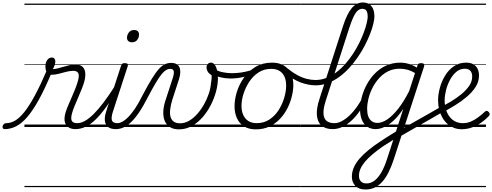

<svg xmlns="http://www.w3.org/2000/svg" viewBox="-197 -1024 3968 1548"><path d="M-159 17Q-170 17 -174 9.5Q-178 2 -176 -7Q-174 -16 -166 -23.5Q-158 -31 -146 -31Q-111 -31 -75.5 -51.5Q-40 -72 -1 -120.5Q38 -169 83.5 -253Q129 -337 183 -463L219 -438Q164 -306 115 -218Q66 -130 21 -78.5Q-24 -27 -68.5 -5Q-113 17 -159 17ZM411 17Q383 17 363.5 7Q344 -3 333.5 -21.5Q323 -40 323 -65.5Q323 -91 333 -122Q340 -144 353 -174.5Q366 -205 381 -239.5Q396 -274 410 -308.5Q424 -343 432 -374Q444 -419 433 -436Q422 -453 394 -453Q368 -453 337 -445Q306 -437 275.5 -429Q245 -421 218 -421Q203 -421 191.5 -429Q180 -437 174.5 -452.5Q169 -468 169 -490Q169 -508 175 -524Q181 -540 193 -550Q205 -560 221 -560Q235 -560 242 -551Q249 -542 249 -528Q249 -517 244 -500.5Q239 -484 229 -467Q247 -467 268.5 -472.5Q290 -478 314.5 -485.5Q339 -493 364 -498.5Q389 -504 412 -504Q443 -504 463 -490Q483 -476 489 -446Q495 -416 483 -367Q475 -339 461 -304.5Q447 -270 432 -235Q417 -200 404 -169Q391 -138 385 -115Q372 -72 381 -51.5Q390 -31 425 -31Q435 -31 439 -23.5Q443 -16 441 -7Q439 2 431.5 9.5Q424 17 411 17ZM0 475H568V485H0ZM0 -20H568V0H0ZM0 -505H568V-500H0ZM0 -995H568V-985H0Z M410 17Q399 17 394.5 9.5Q390 2 391.5 -7Q393 -16 401.5 -23.5Q410 -31 425 -31Q455 -31 487.5 -49Q520 -67 557.5 -104Q595 -141 637.5 -197Q680 -253 729 -330Q736 -341 745 -339.5Q754 -338 759 -330Q764 -322 758 -312Q705 -225 659.5 -162Q614 -99 573 -59.5Q532 -20 492 -1.5Q452 17 410 17ZM567 475V485ZM567 -20V0ZM567 -505V-500ZM567 -995V-985Z M736 17Q706 17 686 7Q666 -3 656.5 -22.5Q647 -42 648 -69.5Q649 -97 661 -132L779 -494Q783 -506 789 -510.5Q795 -515 809 -515Q825 -515 831 -509Q837 -503 833 -491L715 -129Q698 -78 705 -54.5Q712 -31 750 -31Q761 -31 765 -23.5Q769 -16 767.5 -7Q766 2 758 9.5Q750 17 736 17ZM867 -683Q850 -683 838.5 -692Q827 -701 827 -719Q827 -743 842 -762.5Q857 -782 884 -782Q902 -782 913 -773Q924 -764 924 -745Q924 -722 909.5 -702.5Q895 -683 867 -683ZM568 475H893V485H568ZM568 -20H893V0H568ZM568 -505H893V-500H568ZM568 -995H893V-985H568Z M737 17Q726 17 722.5 9.5Q719 2 721.5 -7Q724 -16 731.5 -23.5Q739 -31 751 -31Q768 -31 789.5 -42.5Q811 -54 836.5 -79.5Q862 -105 891.5 -148.5Q921 -192 953 -257Q996 -339 1028 -390.5Q1060 -442 1085.5 -469.5Q1111 -497 1134.5 -507Q1158 -517 1184 -517Q1194 -517 1196.5 -509.5Q1199 -502 1196.5 -493Q1194 -484 1188 -476.5Q1182 -469 1175 -469Q1159 -469 1142.5 -459.5Q1126 -450 1106.5 -426.5Q1087 -403 1061 -359.5Q1035 -316 999 -248Q959 -169 924 -117.5Q889 -66 857.5 -37Q826 -8 796.5 4.5Q767 17 737 17ZM893 475H993V485H893ZM893 -20H993V0H893ZM893 -505H993V-500H893ZM893 -995H993V-985H893Z M1245 19Q1203 19 1174.5 1.5Q1146 -16 1132 -47.5Q1118 -79 1119.5 -122.5Q1121 -166 1138 -217L1196 -395Q1208 -433 1203.5 -451Q1199 -469 1175 -469Q1164 -469 1159 -476.5Q1154 -484 1155.5 -493Q1157 -502 1164 -509.5Q1171 -517 1184 -517Q1208 -517 1225 -508Q1242 -499 1249.5 -482Q1257 -465 1256.5 -440.5Q1256 -416 1246 -385L1192 -219Q1180 -179 1175.5 -145Q1171 -111 1177 -85.5Q1183 -60 1202 -45Q1221 -30 1255 -30Q1293 -30 1328 -50.5Q1363 -71 1393.5 -105.5Q1424 -140 1448 -182.5Q1472 -225 1486.5 -269Q1501 -313 1504 -353Q1507 -369 1508.5 -384.5Q1510 -400 1509 -417Q1487 -431 1477.5 -447Q1468 -463 1468 -481Q1468 -497 1478 -508Q1488 -519 1504 -519Q1517 -519 1527.5 -509.5Q1538 -500 1545 -483Q1552 -466 1556 -443Q1560 -420 1560 -392Q1560 -343 1545 -287Q1530 -231 1502.5 -177Q1475 -123 1436 -78.5Q1397 -34 1349 -7.5Q1301 19 1245 19ZM993 475H1622V485H993ZM993 -20H1622V0H993ZM993 -505H1622V-500H993ZM993 -995H1622V-985H993Z M1662 -391Q1622 -391 1583.5 -400Q1545 -409 1510 -430Q1505 -434 1505 -442Q1505 -450 1509 -458Q1513 -466 1519.5 -469.5Q1526 -473 1533 -468Q1559 -450 1596.5 -442Q1634 -434 1673 -434Q1708 -434 1744.5 -439Q1781 -444 1814.5 -454Q1848 -464 1876 -480Q1886 -485 1891 -479Q1896 -473 1895 -464Q1894 -455 1885 -450Q1831 -420 1775 -405.5Q1719 -391 1662 -391ZM1622 475V485ZM1622 -20V0ZM1622 -505V-500ZM1622 -995V-985Z M1866 19Q1810 19 1771.5 -4.5Q1733 -28 1713.5 -70.5Q1694 -113 1694 -168Q1694 -223 1713 -284Q1732 -345 1770 -398.5Q1808 -452 1864.5 -485.5Q1921 -519 1997 -519Q2052 -519 2090 -496.5Q2128 -474 2148 -433.5Q2168 -393 2168 -339Q2168 -298 2156.5 -249.5Q2145 -201 2121.5 -153.5Q2098 -106 2061.5 -67Q2025 -28 1976.5 -4.5Q1928 19 1866 19ZM1872 -31Q1931 -31 1976 -61Q2021 -91 2050.5 -138Q2080 -185 2095 -237Q2110 -289 2110 -334Q2110 -376 2096.5 -406Q2083 -436 2056 -452.5Q2029 -469 1990 -469Q1932 -469 1887.5 -440Q1843 -411 1812.5 -364.5Q1782 -318 1766 -266.5Q1750 -215 1750 -171Q1750 -128 1764.5 -96.5Q1779 -65 1806 -48Q1833 -31 1872 -31ZM1622 475H2223V485H1622ZM1622 -20H2223V0H1622ZM1622 -505H2223V-500H1622ZM1622 -995H2223V-985H1622Z M2348 -336Q2291 -336 2227.5 -359Q2164 -382 2099 -439Q2091 -446 2090.5 -454Q2090 -462 2095.5 -467.5Q2101 -473 2108.5 -474.5Q2116 -476 2123 -471Q2162 -439 2200 -418.5Q2238 -398 2275 -388.5Q2312 -379 2346 -379Q2392 -379 2434 -395.5Q2476 -412 2514.5 -441Q2553 -470 2586.5 -508Q2620 -546 2648 -588.5Q2676 -631 2698 -675Q2720 -719 2735.5 -760.5Q2751 -802 2759.5 -837Q2768 -872 2768 -896Q2768 -907 2776 -913Q2784 -919 2795 -919Q2806 -919 2814 -913Q2822 -907 2822 -896Q2822 -870 2813 -832Q2804 -794 2786.5 -749.5Q2769 -705 2744.5 -657.5Q2720 -610 2688 -563.5Q2656 -517 2618.5 -476Q2581 -435 2537.5 -403.5Q2494 -372 2446.5 -354Q2399 -336 2348 -336ZM2224 475H2249V485H2224ZM2224 -20H2249V0H2224ZM2224 -505H2249V-500H2224ZM2224 -995H2249V-985H2224Z M2484 17Q2429 17 2396 -11Q2363 -39 2358 -94Q2353 -149 2379 -227L2569 -815Q2601 -914 2639.5 -959Q2678 -1004 2729 -1004Q2759 -1004 2779.5 -990.5Q2800 -977 2810.5 -953Q2821 -929 2821 -897Q2821 -885 2813 -878.5Q2805 -872 2794 -872Q2783 -872 2775 -878.5Q2767 -885 2767 -897Q2767 -915 2762.5 -927.5Q2758 -940 2748.5 -946.5Q2739 -953 2724 -953Q2704 -953 2687 -938Q2670 -923 2653.5 -889Q2637 -855 2619 -799L2430 -214Q2409 -149 2411 -109Q2413 -69 2435.5 -50Q2458 -31 2499 -31Q2509 -31 2513.5 -23.5Q2518 -16 2516 -7Q2514 2 2505.5 9.5Q2497 17 2484 17ZM2248 475H2642V485H2248ZM2248 -20H2642V0H2248ZM2248 -505H2642V-500H2248ZM2248 -995H2642V-985H2248Z M2485 17Q2474 17 2469.5 9.5Q2465 2 2466.5 -7Q2468 -16 2476.5 -23.5Q2485 -31 2500 -31Q2528 -31 2559 -47.5Q2590 -64 2621 -93Q2652 -122 2680 -161.5Q2708 -201 2731 -247Q2736 -257 2745 -256.5Q2754 -256 2760.5 -249.5Q2767 -243 2762 -233Q2737 -179 2706 -133Q2675 -87 2639 -53.5Q2603 -20 2564.5 -1.5Q2526 17 2485 17ZM2642 475V485ZM2642 -20V0ZM2642 -505V-500ZM2642 -995V-985Z M2750 504Q2697 504 2668.5 475Q2640 446 2640 400Q2640 362 2656 325.5Q2672 289 2702.5 254Q2733 219 2775.5 184.5Q2818 150 2870 116Q2891 102 2912 88.5Q2933 75 2954 62Q2975 49 2995 37L3055 -148Q3016 -88 2976 -51.5Q2936 -15 2899.5 1Q2863 17 2832 17Q2793 17 2764.5 -2Q2736 -21 2721 -57Q2706 -93 2706 -141Q2706 -186 2719 -237.5Q2732 -289 2758 -338.5Q2784 -388 2823 -429Q2862 -470 2914.5 -494.5Q2967 -519 3032 -519Q3053 -519 3076 -514.5Q3099 -510 3121.5 -501Q3144 -492 3163 -479L3169 -496Q3172 -507 3178.5 -511Q3185 -515 3198 -515Q3216 -515 3221 -507.5Q3226 -500 3222 -488L2978 260Q2959 318 2936.5 363.5Q2914 409 2886 440.5Q2858 472 2824.5 488Q2791 504 2750 504ZM2758 455Q2793 455 2823.5 431.5Q2854 408 2879.5 362.5Q2905 317 2925 254L2974 103Q2960 112 2946 121Q2932 130 2917.5 139Q2903 148 2889 157Q2843 189 2807 219.5Q2771 250 2746.5 279Q2722 308 2709.5 336.5Q2697 365 2697 394Q2697 412 2703.5 425.5Q2710 439 2723.5 447Q2737 455 2758 455ZM2846 -33Q2883 -33 2925 -61Q2967 -89 3012.5 -146Q3058 -203 3102 -290L3149 -435Q3113 -456 3083 -463Q3053 -470 3026 -470Q2974 -470 2932 -449Q2890 -428 2858.5 -392.5Q2827 -357 2805.5 -314.5Q2784 -272 2773.5 -228Q2763 -184 2763 -146Q2763 -111 2772 -86Q2781 -61 2800 -47Q2819 -33 2846 -33ZM2642 475H3277V485H2642ZM2642 -20H3277V0H2642ZM2642 -505H3277V-500H2642ZM2642 -995H3277V-985H2642Z M3370 -120Q3317 -89 3257.5 -55Q3198 -21 3137.5 13.5Q3077 48 3020 81Q3014 85 3009.5 80Q3005 75 3003 65.5Q3001 56 3004.5 46Q3008 36 3019 30Q3074 -2 3132.5 -35Q3191 -68 3249.5 -101Q3308 -134 3361 -165Q3366 -169 3371 -164Q3376 -159 3378 -150.5Q3380 -142 3378.5 -133Q3377 -124 3370 -120ZM3277 475V485ZM3277 -20V0ZM3277 -505V-500ZM3277 -995V-985Z M3525 18Q3490 18 3461 6Q3432 -6 3408.5 -27Q3385 -48 3369 -77Q3353 -106 3344 -141Q3335 -176 3335 -215Q3335 -263 3349.5 -316Q3364 -369 3392 -415Q3420 -461 3462.5 -490Q3505 -519 3561 -519Q3597 -519 3620 -505.5Q3643 -492 3654 -468.5Q3665 -445 3665 -415Q3665 -365 3636.5 -321.5Q3608 -278 3563 -240.5Q3518 -203 3467 -172Q3416 -141 3371 -118L3354 -158Q3392 -178 3436 -204Q3480 -230 3519.5 -262Q3559 -294 3584.5 -330Q3610 -366 3610 -407Q3610 -436 3595.5 -453Q3581 -470 3550 -470Q3511 -470 3481 -444Q3451 -418 3430 -378Q3409 -338 3398.5 -294.5Q3388 -251 3388 -216Q3388 -175 3398.5 -141Q3409 -107 3428 -82.5Q3447 -58 3474 -44.5Q3501 -31 3535 -31Q3569 -31 3599.5 -44Q3630 -57 3658 -78Q3686 -99 3711 -122Q3719 -131 3727.5 -130Q3736 -129 3742 -122Q3749 -115 3751 -107Q3753 -99 3745 -89Q3720 -62 3686 -37.5Q3652 -13 3611 2.5Q3570 18 3525 18ZM3277 475H3721V485H3277ZM3277 -20H3721V0H3277ZM3277 -505H3721V-500H3277ZM3277 -995H3721V-985H3277Z"/></svg>

Font: Playwrite CZ Guides
Style: Regular
Weight: 400
Designer: Veronika Burian, José Scaglione
Foundry: TypeTogether
Version: Version 1.003